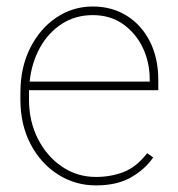

<svg xmlns="http://www.w3.org/2000/svg" viewBox="-20 -558 544 588"><path d="M273.9 9.8Q210 9.8 157.2 -23.9Q104.5 -57.6 73.5 -116.9Q42.5 -176.3 42.5 -252.9V-274.4Q42.5 -351.6 72.5 -411.1Q102.5 -470.7 152.8 -504.4Q203.1 -538.1 264.2 -538.1Q322.8 -538.1 368.2 -509.8Q413.6 -481.4 439.2 -430.7Q464.8 -379.9 464.8 -312.5V-281.7H68.8Q68.8 -278.3 68.8 -274.4V-252.9Q68.8 -187 95.9 -133.3Q123 -79.6 169.4 -47.9Q215.8 -16.1 273.9 -16.1Q319.3 -16.1 358.6 -31.2Q397.9 -46.4 430.7 -88.9L449.2 -75.7Q422.9 -38.1 380.1 -14.2Q337.4 9.8 273.9 9.8ZM264.2 -511.7Q210.9 -511.7 169.4 -484.9Q127.9 -458 102.3 -411.9Q76.7 -365.7 70.8 -308.1H438.5V-314.5Q438.5 -367.7 417 -412.4Q395.5 -457 356.4 -484.4Q317.4 -511.7 264.2 -511.7Z"/></svg>

Font: Vazirmatn UI Thin
Style: Regular
Weight: 100
Designer: Saber Rastikerdar
Foundry: Saber Rastikerdar
Version: Version 33.003